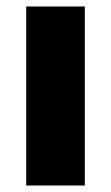

<svg xmlns="http://www.w3.org/2000/svg" viewBox="-20 -573 343 593"><path d="M242 0H61V-553H242Z"/></svg>

Font: Noto Sans Lao Looped SemiCondensed Black
Style: Regular
Weight: 900
Width: 4
Designer: Mark Frömberg, Ben Mitchell
Foundry: The Fontpad Ltd
Version: Version 1.002; ttfautohint (v1.8.4.7-5d5b)